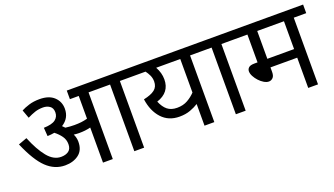

<svg xmlns="http://www.w3.org/2000/svg" viewBox="-59 -1062 2592 1491"><g transform="rotate(-20 1237.0 -316.0)"><path d="M470 -218Q470 -148 424.5 -114Q379 -80 312 -80Q226 -80 159 -144Q92 -208 29 -356L100 -382Q143 -276 193 -214.5Q243 -153 305 -153Q343 -153 367 -170.5Q391 -188 391 -227Q391 -264 370.5 -293Q350 -322 318 -347Q291 -342 260 -341L255 -411Q323 -413 351.5 -435Q380 -457 380 -494Q380 -530 356.5 -546Q333 -562 302 -562Q265 -562 235 -552Q205 -542 171 -525L146 -594Q172 -608 210.5 -620Q249 -632 298 -632Q376 -632 417.5 -593Q459 -554 459 -495Q459 -417 392 -375Q403 -365 412 -355Q450 -350 486 -350Q518 -350 543 -353Q568 -356 594 -363V-551H521V-622H1038V-551H934V0H853V-551H675V0H594V-290Q570 -284 547 -281.5Q524 -279 498 -279Q481 -279 455 -282Q470 -252 470 -218Z M1618 -622V-551H1514V0H1433V-179Q1405 -161 1366 -146.5Q1327 -132 1276 -132Q1186 -132 1130.5 -192.5Q1075 -253 1061 -353Q1123 -366 1153 -389.5Q1183 -413 1183 -457Q1183 -485 1171.5 -509Q1160 -533 1146 -551H1023V-622ZM1152 -301Q1172 -252 1202.5 -227.5Q1233 -203 1282 -203Q1332 -203 1369 -224Q1406 -245 1433 -274V-551H1234Q1263 -499 1263 -445Q1263 -337 1152 -301Z M1773 -551V0H1692V-551H1603V-622H1876V-551Z M2371 -551V0H2290V-250H2069V-213Q2069 -180 2054.5 -165.5Q2040 -151 2021 -151Q2002 -151 1981 -163.5Q1960 -176 1942 -195.5Q1924 -215 1912.5 -237Q1901 -259 1901 -278Q1901 -296 1914.5 -308.5Q1928 -321 1962 -321H1988V-551H1862V-622H2474V-551ZM2290 -551H2069V-321H2290Z"/></g></svg>

Font: Noto Sans Historical
Style: Regular
Weight: 400
Designer: Monotype Design Team
Foundry: Monotype Imaging Inc.
Version: Version 2.013; ttfautohint (v1.8.4.7-5d5b)